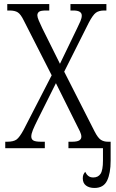

<svg xmlns="http://www.w3.org/2000/svg" viewBox="-20 -734 573 951"><path d="M6 0V-32H15Q47 -32 62 -43Q77 -54 97 -91L236 -361L98 -632Q83 -663 68.5 -672.5Q54 -682 27 -682H16V-714H224V-682H209Q181 -682 173 -675.5Q165 -669 165 -658Q165 -649 172 -632.5Q179 -616 189 -595L277 -418L362 -594Q372 -614 378.5 -629.5Q385 -645 385 -657Q385 -682 343 -682H329V-714H507V-682H497Q470 -682 455 -671Q440 -660 420 -622L298 -379L449 -82Q465 -51 479.5 -41.5Q494 -32 515 -32H528V62Q528 124 510.5 160.5Q493 197 448 197Q422 197 406 185Q390 173 390 149Q390 137 393.5 130Q397 123 402 117Q408 130 417.5 137.5Q427 145 442 145Q466 145 478 127Q490 109 490 61V0H319V-32H336Q362 -32 372.5 -38.5Q383 -45 383 -57Q383 -68 376 -83Q369 -98 351 -133L257 -322L168 -144Q151 -110 143 -90.5Q135 -71 135 -58Q135 -44 145.5 -38Q156 -32 184 -32H202V0Z"/></svg>

Font: Noto Serif Condensed Light
Style: Regular
Weight: 300
Width: 3
Designer: Monotype Design Team
Foundry: Monotype Imaging Inc.
Version: Version 2.013